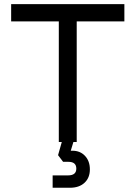

<svg xmlns="http://www.w3.org/2000/svg" viewBox="-20 -670 638 906"><path d="M274.4 -10 254 62.2 277.8 93.6H302.9Q340.1 93.6 340.1 125.7Q340.1 157.6 301.3 157.6H228.4V216H310.1Q353.5 216 378.8 192.5Q404.1 169 404.1 129.4Q404.1 90.1 381.3 65.7Q358.5 41.2 321.5 41.2H313.9L329.4 -10ZM566.9 -650.5H32.6V-569H257.5V0H342V-569H566.9Z"/></svg>

Font: Overused Grotesk Light
Style: Regular
Weight: 300
Designer: RandomMaerks
Version: Version 0.005